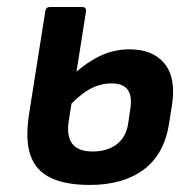

<svg xmlns="http://www.w3.org/2000/svg" viewBox="-20 -512 546 544"><path d="M234.8 12Q164.7 12 122.6 -8.7Q80.5 -29.3 65.8 -73.6Q51.1 -117.8 62.5 -190L108.4 -480.4Q110.4 -492.1 120.8 -492.1H213.1Q224.4 -492.1 223.8 -480.4L174.4 -166.8Q168.5 -126.3 184.9 -104.6Q201.4 -82.8 242.5 -82.8Q284 -82.8 310.7 -103.1Q337.5 -123.4 343.4 -163.2L349.4 -204.7Q354.7 -239.9 341.8 -257.8Q328.8 -275.7 296.3 -275.7Q261.4 -275.7 229.8 -256.8Q198.3 -237.9 168.8 -203.1L181.8 -295Q217.4 -329.9 258.5 -351Q299.7 -372.2 347 -372.2Q413.7 -372.2 446.6 -331.4Q479.4 -290.5 467.1 -212.8L459.1 -162.4Q445.7 -75 387.2 -31.5Q328.6 12 234.8 12Z"/></svg>

Font: Sofia Sans Hairline
Style: Italic
Weight: 1
Italic angle: -9°
Designer: Botio Nikoltchev, Ani Petrova
Foundry: lettersoup
Version: Version 4.102